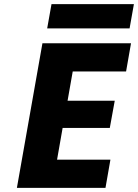

<svg xmlns="http://www.w3.org/2000/svg" viewBox="-20 -912 670 932"><path d="M630 -892 609 -774H209L230 -892ZM333 -565 308 -423H537L513 -291H284L257 -137H516L492 0H62L186 -702H616L592 -565Z"/></svg>

Font: Fz Poppins
Style: Bold Italic
Weight: 700
Italic angle: -10°
Designer: Ninad Kale (Devanagari), Jonny Pinhorn (Latin)
Foundry: Indian Type Foundry
Version: Vit hóa bi Vntype.Com & FontZin.Com